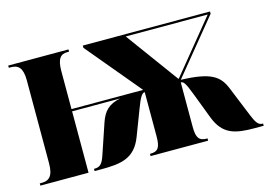

<svg xmlns="http://www.w3.org/2000/svg" viewBox="-77 -682 1161 828"><g transform="rotate(-15 504.0 -268.0)"><path d="M11 0H226V-274H440C388 -263 365 -239 349 -193L303 -57C291 -21 280 -10 255 -10H253V0H283C373 0 433 -9 466 -95L510 -210C528 -258 538 -273 550 -273V-75C550 -26 539 -10 505 -10H503V0H760V-10H758C722 -10 711 -26 711 -75V-273C722 -273 729 -269 752 -208L795 -95C827 -12 879 0 969 0H1008V-10H1006C988 -10 978 -22 963 -59L908 -194C884 -253 847 -280 714 -284L912 -526V-536H344V-526L546 -284H226V-453C226 -510 243 -526 272 -526H280V-536H11V-526H20C52 -526 72 -511 72 -454V-83C72 -26 52 -10 20 -10H11ZM705 -291 533 -526H899L707 -291Z"/></g></svg>

Font: Noto Serif Display ExtraCondensed Black
Style: Regular
Weight: 900
Width: 2
Designer: Monotype Design Team
Foundry: Monotype Imaging Inc.
Version: Version 2.009